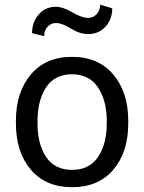

<svg xmlns="http://www.w3.org/2000/svg" viewBox="-20 -777 606 807"><path d="M46.9 -269.5Q46.9 -389.2 109.4 -463.6Q171.9 -538.1 282.2 -538.1Q393.6 -538.1 456.3 -463.6Q519 -389.2 519 -269.5V-257.8Q519 -137.7 456.5 -64Q394 9.8 283.2 9.8Q171.9 9.8 109.4 -64Q46.9 -137.7 46.9 -257.8ZM137.7 -257.8Q137.7 -171.4 173.8 -117.2Q210 -63 283.2 -63Q355.5 -63 392.1 -117.4Q428.7 -171.9 428.7 -257.8V-269.5Q428.7 -354.5 391.8 -409.7Q355 -464.8 282.2 -464.8Q210 -464.8 173.8 -409.7Q137.7 -354.5 137.7 -269.5ZM451.7 -742.2Q451.7 -695.8 423.3 -664.8Q395 -633.8 350.6 -633.8Q314.9 -633.8 278.1 -657Q241.2 -680.2 215.3 -680.2Q193.8 -680.2 179.7 -664.3Q165.5 -648.4 165.5 -625L114.7 -637.7Q114.7 -683.6 142.6 -716.1Q170.4 -748.5 215.3 -748.5Q244.1 -748.5 284.2 -725.1Q324.2 -701.7 350.6 -701.7Q371.6 -701.7 386.2 -717.5Q400.9 -733.4 400.9 -757.3Z"/></svg>

Font: Roboto Web
Style: Regular
Weight: 400
Designer: Google
Version: Version 1.200310; 2013